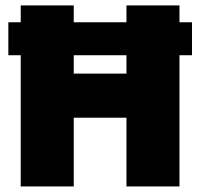

<svg xmlns="http://www.w3.org/2000/svg" viewBox="-20 -670 720 690"><path d="M10 -590H54.5V-650.5H245V-590H434.5V-650.5H625V-590H670V-471.5H625V0H434.5V-247H245V0H54.5V-471.5H10ZM245 -405.5H434.5V-471.5H245Z"/></svg>

Font: Overused Grotesk Black
Style: Regular
Weight: 900
Version: Version 0.004